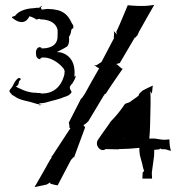

<svg xmlns="http://www.w3.org/2000/svg" viewBox="-20 -672 729 774"><path d="M27 -292 28 -290C32 -288 36 -285 40 -283C61 -267 90 -266 119 -256C125 -254 132 -252 139 -251V-256C146 -255 155 -257 162 -258C196 -268 220 -272 239 -281C253 -285 262 -289 269 -301C261 -316 256 -320 272 -336C277 -345 284 -355 286 -367C285 -366 283 -365 281 -363L280 -364C285 -416 265 -448 228 -460C222 -461 215 -462 209 -462C220 -467 253 -485 252 -486C258 -495 260 -507 258 -524C260 -526 263 -531 264 -535C268 -545 266 -552 269 -554C271 -556 275 -558 276 -561C276 -563 275 -567 275 -570C273 -574 269 -578 267 -584C252 -613 234 -635 172 -636C165 -636 156 -634 149 -633C147 -635 146 -638 144 -641C146 -644 148 -646 150 -648V-649C149 -648 149 -647 148 -648C146 -648 136 -639 135 -638C135 -639 136 -640 136 -640V-641C129 -641 123 -640 116 -639C87 -638 58 -629 43 -611C40 -604 32 -609 28 -602V-601C41 -591 66 -572 88 -591C92 -595 97 -602 98 -606C105 -606 112 -601 122 -597C125 -592 127 -593 133 -595C142 -597 139 -595 142 -595V-594C176 -594 206 -581 212 -552C212 -544 213 -536 212 -530C215 -482 170 -476 146 -477C147 -477 148 -478 148 -479H147C137 -488 123 -475 125 -457C125 -443 130 -434 143 -433C143 -434 141 -434 142 -435C142 -435 146 -442 157 -440H158C192 -440 228 -409 238 -393C239 -389 241 -386 241 -382L240 -383V-374C227 -319 193 -295 149 -295H147C146 -295 142 -297 142 -297C136 -297 130 -297 125 -298C99 -298 78 -306 60 -315C54 -318 48 -320 44 -323C45 -324 47 -325 49 -326C57 -331 55 -343 58 -346C61 -348 63 -351 64 -354C62 -356 60 -357 57 -358C49 -356 41 -345 36 -335C23 -305 8 -311 27 -292ZM120 81 121 82C135 79 152 75 168 72L178 66C181 65 183 63 184 62C183 64 182 66 182 68C192 71 202 74 212 75V76C230 42 248 7 266 -27L276 -38C276 -38 277 -38 277 -39C278 -39 278 -39 278 -38C279 -38 280 -37 280 -37H281C280 -38 279 -38 279 -39L323 -158C322 -161 318 -166 316 -168C322 -169 329 -177 333 -180L334 -182L336 -183L399 -288H401V-289C401 -289 400 -289 399 -290C402 -291 405 -294 407 -295C429 -330 453 -363 474 -394V-395C464 -398 458 -410 448 -414C452 -415 459 -416 463 -418L523 -520C524 -521 527 -522 527 -521L528 -522C527 -522 533 -530 535 -531V-532C536 -536 540 -541 540 -544L542 -547C561 -582 582 -617 601 -651L600 -652C587 -650 571 -648 556 -648H539C524 -648 508 -650 495 -651C480 -617 466 -579 449 -544V-542L452 -532C449 -538 441 -542 438 -548C439 -546 440 -541 440 -538L439 -524C439 -524 439 -523 438 -523V-522C439 -522 439 -521 439 -521L440 -519C423 -487 406 -455 389 -422L372 -411C369 -409 363 -408 360 -408V-407C367 -407 373 -398 380 -397C361 -364 341 -329 322 -294L312 -279C312 -278 308 -274 307 -275L257 -177C258 -177 259 -172 259 -170L260 -161C260 -161 260 -158 259 -158C260 -158 261 -156 262 -156C262 -155 263 -154 264 -153C263 -153 262 -152 261 -151L189 -41H186C187 -40 187 -39 188 -39V-37C187 -37 187 -36 187 -35L182 -28C162 9 140 46 120 81ZM139 -250V-251C143 -250 147 -249 150 -249C148 -249 145 -249 143 -248C139 -247 138 -246 139 -250ZM150 -249H154V-250C153 -250 152 -249 150 -249ZM213 -548C213 -548 212 -550 213 -550ZM376 -110C360 -89 383 -57 405 -70V-71C421 -71 437 -70 454 -70H458L459 -71L487 -72C505 -72 525 -75 542 -76C541 -67 543 -55 544 -46L554 -9C555 0 559 11 561 18C559 18 556 23 555 24C555 32 554 40 554 48H593C593 40 592 32 592 24L601 -42C601 -50 602 -61 602 -68C609 -68 617 -70 623 -70C624 -71 625 -73 626 -75C626 -74 627 -72 628 -71L648 -70C655 -68 662 -65 668 -64H669C665 -77 663 -93 663 -109L662 -110C653 -109 643 -108 634 -109L620 -111H618C609 -114 593 -114 582 -113C583 -129 585 -148 585 -165L587 -255C587 -271 587 -288 586 -304C588 -301 591 -298 591 -294H592C592 -296 592 -298 593 -300V-301C594 -310 595 -319 596 -327C582 -321 569 -314 555 -307L544 -297C542 -295 539 -290 539 -288H540C530 -278 516 -271 504 -261C497 -257 487 -256 483 -252C468 -229 447 -203 428 -184C424 -180 419 -170 414 -164C402.3 -148.2 387.5 -127.3 376 -110ZM482 -113V-116C482 -115 483 -114 483 -113ZM556 -245V-246H557Z"/></svg>

Font: Charger Mayhem
Style: Regular
Weight: 400
Designer: Jasper
Foundry: Cannot Into Space Fonts
Version: Version 0.98